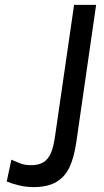

<svg xmlns="http://www.w3.org/2000/svg" viewBox="-20 -754 423 784"><path d="M7.5 -13 26.5 -102 39 -96.5Q57 -88.5 71.5 -84Q86 -79.5 106 -79.5Q137.5 -79.5 157 -91.2Q176.5 -103 187.8 -129Q199 -155 205 -199.5L282.5 -734H372.5L291.5 -173Q282.5 -111 263.8 -71.2Q245 -31.5 209.8 -10.8Q174.5 10 117 10Q85 10 54.5 2.2Q24 -5.5 7.5 -13Z"/></svg>

Font: 1883 Sans
Style: Italic
Weight: 400
Italic angle: -8°
Designer: 1883 Sans project is a fork of Public Sans.
Version: Version 1.009